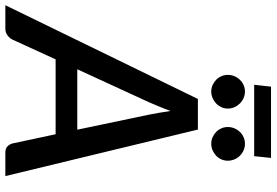

<svg xmlns="http://www.w3.org/2000/svg" viewBox="-214 -856 1034 718"><g transform="rotate(90 303.0 -497.0)"><path d="M0 0ZM602.5 0H515.5Q500.5 0 492.2 -7.2Q484 -14.5 480.5 -26.5L446 -188H166L92 -26.5Q87 -16 76.2 -8Q65.5 0 51.5 0H-36.5L314 -720H428.5ZM203 -269H429L372.5 -538.5Q369.5 -554 366 -574Q362.5 -594 359 -617.5Q350.5 -594 341.8 -573.8Q333 -553.5 326.5 -537.5ZM268 -993.5H534.5L528 -930.5H261ZM350 -832Q350 -819 344.8 -807.8Q339.5 -796.5 330.8 -788.2Q322 -780 310.5 -775Q299 -770 286 -770Q273.5 -770 262.2 -775Q251 -780 242.5 -788.2Q234 -796.5 229 -807.8Q224 -819 224 -832Q224 -845 229 -856.8Q234 -868.5 242.5 -877.2Q251 -886 262.2 -891Q273.5 -896 286 -896Q299 -896 310.5 -891Q322 -886 330.8 -877.2Q339.5 -868.5 344.8 -856.8Q350 -845 350 -832ZM545 -832Q545 -819 540 -807.8Q535 -796.5 526.2 -788.2Q517.5 -780 506 -775Q494.5 -770 481.5 -770Q468.5 -770 457.2 -775Q446 -780 437.5 -788.2Q429 -796.5 424 -807.8Q419 -819 419 -832Q419 -845 424 -856.8Q429 -868.5 437.5 -877.2Q446 -886 457.2 -891Q468.5 -896 481.5 -896Q494.5 -896 506 -891Q517.5 -886 526.2 -877.2Q535 -868.5 540 -856.8Q545 -845 545 -832Z"/></g></svg>

Font: Lato Semibold
Style: Italic
Weight: 600
Italic angle: -7°
Designer: Lukasz Dziedzic
Foundry: tyPoland Lukasz Dziedzic
Version: Version 2.006; 2014-01-15